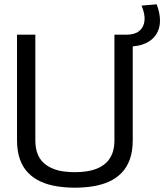

<svg xmlns="http://www.w3.org/2000/svg" viewBox="-20 -861 763 891"><path d="M59 -211V-700H144V-210Q144 -174 154 -148Q164 -122 182 -105.5Q200 -89 224 -79Q248 -69 274.5 -65.5Q301 -62 328 -62Q356 -62 382.5 -66Q409 -70 432 -79.5Q455 -89 473 -106Q491 -123 501 -148.5Q511 -174 511 -210V-700H596V-211Q596 -159 582.5 -121.5Q569 -84 544 -58.5Q519 -33 485.5 -18Q452 -3 412 3.5Q372 10 327 10Q284 10 243.5 3.5Q203 -3 169.5 -18Q136 -33 111 -58.5Q86 -84 72.5 -121.5Q59 -159 59 -211ZM560 -645V-700H567Q605 -700 626 -717Q647 -734 650.5 -764Q654 -794 637 -835L707 -841Q723 -799 722.5 -763.5Q722 -728 705 -701.5Q688 -675 655.5 -660Q623 -645 575 -645Z"/></svg>

Font: Georama ExtraCondensed Thin
Style: Regular
Weight: 400
Version: Version 1.001